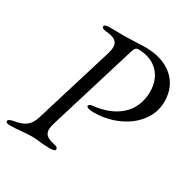

<svg xmlns="http://www.w3.org/2000/svg" viewBox="-151 -794 922 937"><g transform="rotate(30 310.0 -325.5)"><path d="M25 5C75 5 100 -2 148 -2C183 -2 199 5 249 5C265 5 279 2 279 -6C279 -15 274 -20 254 -24C202 -35 189 -58 206 -111L352 -588C361 -618 365 -630 382 -630C482 -630 535 -563 535 -480C535 -354 441 -292 328 -280C316 -279 305 -275 305 -267C305 -256 334 -254 347 -254C488 -254 620 -343 620 -472C620 -587 534 -656 408 -656C382 -656 318 -652 297 -652C268 -652 218 -653 208 -653C192 -653 177 -650 177 -642C177 -633 182 -629 202 -627C268 -621 281 -596 263 -537L129 -100C114 -51 86 -33 37 -24C14 -20 1 -15 1 -6C1 2 9 5 25 5Z"/></g></svg>

Font: EB Garamond
Style: Italic
Weight: 400
Italic angle: -17.2°
Designer: Georg Duffner and Octavio Pardo
Foundry: Georg Duffner
Version: Version 1.000;PS 001.000;hotconv 1.0.88;makeotf.lib2.5.64775